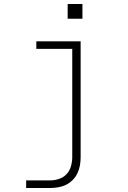

<svg xmlns="http://www.w3.org/2000/svg" viewBox="-20 -727 640 962"><path d="M111 215V177H230Q253 177 275.5 169.5Q298 162 313.5 145.5Q329 129 335.5 106Q342 83 342 60V-482H162V-520H384V60Q384 81 380.5 101.5Q377 122 368 141Q359 160 344 175Q329 190 310.5 199Q292 208 271 211.5Q250 215 230 215ZM319 -633V-707H393V-633Z"/></svg>

Font: Iosevka SS04 XLt Ex
Style: Regular
Weight: 200
Width: 7
Monospace: yes
Designer: Belleve Invis
Foundry: Belleve Invis
Version: Version 19.0.0; ttfautohint (v1.8.4)